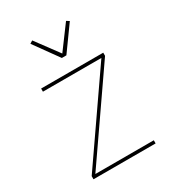

<svg xmlns="http://www.w3.org/2000/svg" viewBox="-181 -851 862 953"><g transform="rotate(-30 250.0 -374.5)"><path d="M72 0V-18L407 -502H72V-520H428V-502L93 -18H428V0ZM237 -600 137 -739 153 -749 250 -618 347 -749 363 -739 263 -600Z"/></g></svg>

Font: Iosevka Thin
Style: Regular
Weight: 100
Monospace: yes
Designer: Belleve Invis
Foundry: Belleve Invis
Version: Version 32.5.0; ttfautohint (v1.8.4)